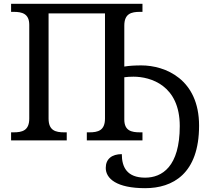

<svg xmlns="http://www.w3.org/2000/svg" viewBox="-20 -734 1094 1004"><path d="M739 250C883 250 1021 175 1021 -77C1021 -320 844 -392 719 -392C684 -392 654 -390 630 -386V-600C630 -663 667 -672 712 -672H725V-714H38V-672H51C95 -672 133 -663 133 -604V-114C133 -51 96 -42 51 -42H38V0H329V-42H316C271 -42 234 -51 234 -114V-664H529V-114C529 -51 492 -42 447 -42H434V0H725V-42H712C668 -42 630 -50 630 -109V-330C645 -332 661 -333 678 -333C767 -333 920 -288 920 -75C920 138 827 195 739 195C644 195 617 140 617 72C565 72 533 97 533 144C533 200 590 250 739 250Z"/></svg>

Font: Noto Serif
Style: Regular
Weight: 400
Designer: Monotype Design Team
Foundry: Monotype Imaging Inc.
Version: Version 2.015